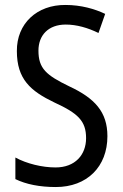

<svg xmlns="http://www.w3.org/2000/svg" viewBox="-20 -744 494 774"><path d="M413 -195C413 -293 362 -348 259 -396C166 -441 135 -468 135 -540C135 -602 175 -645 245 -645C289 -645 334 -632 377 -611L404 -688C362 -708 307 -724 244 -724C129 -725 47 -649 48 -538C48 -425 103 -377 199 -331C295 -287 327 -256 327 -187C327 -120 283 -69 204 -69C150 -69 88 -84 42 -109V-22C85 -1 140 10 205 10C331 10 413 -72 413 -195Z"/></svg>

Font: Noto Sans Kannada Condensed
Style: Regular
Weight: 400
Width: 3
Designer: Jelle Bosma - Monotype Design Team
Foundry: Monotype Imaging Inc.
Version: Version 2.005